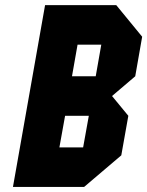

<svg xmlns="http://www.w3.org/2000/svg" viewBox="-20 -739 582 759"><path d="M264.6 -437.5H358.4L380.4 -562.5H286.6ZM31.2 0 158.2 -718.8H439.5L542 -593.8L514.6 -437.5L422.9 -359.4L487.3 -281.2L459.5 -125L312.5 0ZM214.8 -156.2H308.6L331.1 -281.2H237.3Z"/></svg>

Font: Signwood
Style: Italic
Weight: 400
Italic angle: -10°
Designer: GGBotNet
Foundry: GGBotNet
Version: 0.95